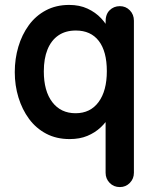

<svg xmlns="http://www.w3.org/2000/svg" viewBox="-20 -550 634 780"><path d="M263 15Q209 15 167.5 -7Q126 -29 98 -67Q70 -105 55 -154Q40 -203 40 -257Q40 -311 54.5 -360Q69 -409 97 -447.5Q125 -486 166.5 -508Q208 -530 261 -530Q303 -530 335.5 -515Q368 -500 391 -475.5Q414 -451 425 -424L409 -419V-459Q408 -491 425 -508Q442 -525 467 -525Q491 -525 507.5 -508Q524 -491 524 -466V152Q524 176 507.5 193Q491 210 467 210Q442 210 425.5 193Q409 176 409 152V-88L426 -80Q412 -54 389 -32.5Q366 -11 335 2Q304 15 263 15ZM287 -90Q347 -90 380.5 -135.5Q414 -181 414 -261Q414 -341 381.5 -383.5Q349 -426 288 -426Q246 -426 217 -406Q188 -386 173 -349Q158 -312 158 -260Q158 -180 192.5 -135Q227 -90 287 -90Z"/></svg>

Font: National Park SemiBold
Style: Regular
Weight: 600
Designer: Andrea Herstowski, Ben Hoepner
Version: Version 1.009